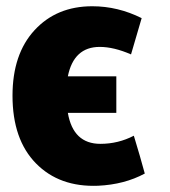

<svg xmlns="http://www.w3.org/2000/svg" viewBox="-20 -573 543 614"><path d="M352 -212H197Q214 -113 301 -113Q358 -113 408 -139Q429 -70 443 -18Q378 17 294 21Q170 26 95 -50.5Q20 -127 20 -267Q20 -400 90.5 -476.5Q161 -553 275 -553Q357 -553 433 -515L399 -399Q344 -423 299 -423Q216 -423 197 -329H352Z"/></svg>

Font: Repo
Style: ExtraBold
Weight: 800
Designer: Stefan Peev
Foundry: Context Ltd
Version: Version 001.000